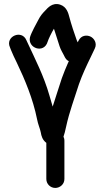

<svg xmlns="http://www.w3.org/2000/svg" viewBox="-20 -860 515 945"><path d="M214.6 -655C218.2 -667.3 233.8 -699.3 245.5 -718.7C254.4 -690.9 264.8 -657.4 273.3 -632.1C279.2 -614.3 287.8 -601.5 294.6 -587.8L299.6 -577.8C313.1 -550.9 345 -550 362.8 -560.5C379.2 -570.2 392.5 -593.2 379 -619L374.1 -628.7C367.1 -641.2 362.8 -649.4 357.4 -662.9C345.8 -694.8 330.3 -741.6 321.2 -776.4C316.6 -793.9 308.9 -826.7 275.6 -837.3C237.7 -849.4 213.6 -819.7 204 -809.4C188.4 -793.7 178.8 -782.3 167.8 -760.6C159.7 -745.6 134.3 -699.9 127.8 -677.5C114.1 -622.6 197.1 -593.8 214.6 -655ZM297 21V-167C297 -174 296.8 -177.4 292.5 -187.4C296.5 -198.3 301.2 -216 305.5 -236.8C321.1 -309.4 346.1 -374.3 368.7 -446.1C385.8 -494.3 404.9 -534.7 428.5 -583.2L446.5 -621.1C459.5 -647.2 443 -672.1 424.8 -680.3C407.7 -688.1 379.6 -687.7 366 -658.8L347.5 -620.8C324.3 -572 303.6 -528.3 284.5 -475.5C284.4 -475.2 284.2 -474.7 284.1 -474.3C270.5 -429.7 253.2 -381.8 239.3 -335.3C235.1 -350.8 230 -367 223 -391C195.7 -486.6 152.9 -568.9 115.7 -649.5L110 -661.7C87.4 -716.6 4.4 -680.6 29 -627.1L33.8 -614.6C45 -588.6 48.2 -580.6 62.5 -552C102.4 -468.6 142.5 -373.2 162.4 -273.3C167.1 -247.6 177.3 -226.5 180.4 -209.7C183.7 -189.7 189 -171.3 208 -156.9V21C208 45.3 227.7 65 252 65C275 65 297 47 297 21Z"/></svg>

Font: Just Breathe
Style: Bd
Weight: 400
Foundry: Cannot Into Space Fonts
Version: Version 0.72